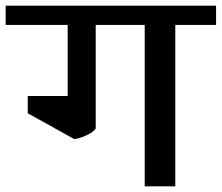

<svg xmlns="http://www.w3.org/2000/svg" viewBox="-42 -658 783 678"><path d="M721 -570H577V0H469V-570H296V-204Q288 -192 264 -180.5Q240 -169 220 -167L56 -258V-319H197V-570H-22V-638H721Z"/></svg>

Font: Amiko SemiBold
Style: Regular
Weight: 600
Designer: Pablo Impallari, Rodrigo Fuenzalida, Andres Torresi
Foundry: Impallari Type
Version: Version 1.001; ttfautohint (v1.3)